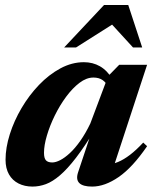

<svg xmlns="http://www.w3.org/2000/svg" viewBox="-20 -710 602 744"><path d="M282.5 -42 339.5 -213 351 -212.5Q308.5 -143 274.8 -99Q241 -55 212.2 -30.5Q183.5 -6 157.8 3.5Q132 13 106 13Q75.5 13 51.8 1Q28 -11 14.8 -34.2Q1.5 -57.5 1.5 -91Q1.5 -137.5 18 -189.8Q34.5 -242 63.5 -291.2Q92.5 -340.5 131 -380.8Q169.5 -421 214 -445Q258.5 -469 305 -469Q339.5 -469 367.2 -453.2Q395 -437.5 418 -401L399.5 -372Q392.5 -389 378.2 -399.2Q364 -409.5 342 -409.5Q315 -409.5 288 -389Q261 -368.5 236.2 -335Q211.5 -301.5 192.2 -262.2Q173 -223 161.8 -185Q150.5 -147 150.5 -118Q150.5 -97 158 -88.8Q165.5 -80.5 182.5 -80.5Q196 -80.5 213.5 -89.5Q231 -98.5 251 -117Q271 -135.5 291.2 -164.2Q311.5 -193 330 -231.5L399 -415L442 -459H550L413 -41.5L395.5 -72Q416 -73.5 437.8 -82.5Q459.5 -91.5 483.8 -110Q508 -128.5 535 -157.5L550 -143.5Q493.5 -61 439.8 -24Q386 13 337 13Q301 13 287.2 -0.8Q273.5 -14.5 282.5 -42ZM228.5 -526 383 -690.5H477L531 -526H495.5L397.5 -633H443.5L274.5 -526Z"/></svg>

Font: Newsreader 36pt
Style: Bold Italic
Weight: 700
Italic angle: -17°
Designer: Hugues Gentile
Foundry: Production Type
Version: Version 1.003